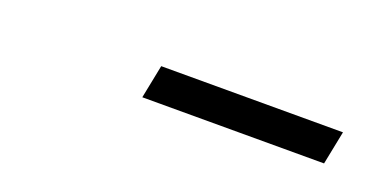

<svg xmlns="http://www.w3.org/2000/svg" viewBox="-19 -745 538 269"><g transform="rotate(20 250.0 -610.0)"><path d="M185 -585 195 -635H466L456 -585Z"/></g></svg>

Font: Radio Canada Light
Style: Italic
Weight: 300
Italic angle: -12°
Designer: Charles Daoud, Etienne Aubert Bonn, Alexandre Saumier Demers, Jacques Le Bailly
Foundry: Radio-Canada
Version: Version 2.104; ttfautohint (v1.8.4.7-5d5b);gftools[0.9.28.de